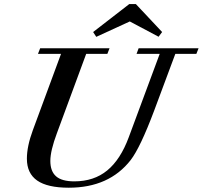

<svg xmlns="http://www.w3.org/2000/svg" viewBox="-20 -897 983 931"><path d="M766.1 -741.7 749 -718.8 609.4 -793 446.8 -718.3 431.6 -741.7 606.9 -877.4H638.7ZM313.5 13.2Q210.4 13.2 160.4 -21.5Q110.4 -56.2 110.4 -127.4Q110.4 -187.5 139.2 -265.6L275.9 -635.7H164.1L174.8 -663.1H511.2L500.5 -635.7H397.9L255.9 -251Q224.1 -166 224.1 -116.7Q224.1 -66.4 252 -42Q279.8 -17.6 340.3 -17.6Q435.5 -17.6 500 -70.6Q564.5 -123.5 604.5 -231.9L754.4 -635.7H642.1L652.3 -663.1H942.9L932.1 -635.7H830.1L727.1 -359.4Q660.2 -181.6 613.8 -121.1Q509.3 13.2 313.5 13.2Z"/></svg>

Font: Elstob SemiBold
Style: Italic
Weight: 600
Italic angle: -20°
Designer: Peter S. Baker
Version: Version 1.015